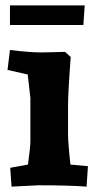

<svg xmlns="http://www.w3.org/2000/svg" viewBox="-20 -689 376 714"><path d="M307 -71 302 5Q236 0 123 0L23 5L18 -65L84 -77Q93 -143 93 -163V-325L83 -412L8 -429L17 -503Q92 -494 134 -494L222 -496L243 -477Q233 -345 233 -295V-193Q233 -171 235.5 -142Q238 -113 240 -95L242 -77ZM290 -596H17V-669H295Z"/></svg>

Font: Andada
Style: Bold
Weight: 700
Designer: Carolina Giovagnoli
Foundry: Carolina Giovagnoli
Version: Version 1.003